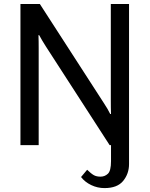

<svg xmlns="http://www.w3.org/2000/svg" viewBox="-20 -731 753 967"><path d="M83 0V-710.9H180.7L502.4 -212.9Q512.2 -198.2 520.8 -183.6Q529.3 -168.9 535.2 -156.7H539.1Q538.6 -171.4 538.3 -189.7Q538.1 -208 538.1 -222.7V-710.9H629.9V0H532.2L210.4 -498Q200.7 -512.7 192.4 -527.3Q184.1 -542 177.2 -554.2H173.8Q174.3 -539.6 174.6 -521.2Q174.8 -502.9 174.8 -488.3V0ZM569.8 -92.8H629.9V95.2Q629.9 144 600.3 180.2Q570.8 216.3 506.3 216.3Q471.2 216.3 439.5 201.2Q407.7 186 388.2 160.6L418.9 124Q439.5 144 452.9 151.4Q466.3 158.7 486.3 158.7Q507.8 158.7 523.4 144Q539.1 129.4 539.1 80.6Q539.1 29.3 539.1 3.7Q539.1 -22 539.1 -73.2Z"/></svg>

Font: RobotoFlex
Style: Regular
Weight: 400
Designer: Berlow after Robertson
Foundry: Google
Version: Version 2.136